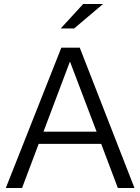

<svg xmlns="http://www.w3.org/2000/svg" viewBox="-20 -938 700 958"><path d="M9 0 286 -700H378L651 0H568L485 -220H173L90 0ZM197 -281H462L329 -631ZM395 -918H494L350 -796H283Z"/></svg>

Font: Rosa Sans Light
Style: Regular
Weight: 300
Designer: Pentagram / MCKL
Foundry: Pentagram / MCKL
Version: Version 1.005;September 16, 2019;FontCreator 11.5.0.2425 64-